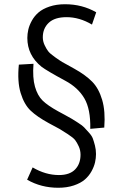

<svg xmlns="http://www.w3.org/2000/svg" viewBox="-20 -681 583 906"><path d="M69 -376 138 -380Q133 -314 145 -272Q157 -230 181 -206.5Q205 -183 254 -156Q258 -154 285.5 -139Q313 -124 319.5 -120Q326 -116 348 -102Q370 -88 377 -80Q384 -72 398.5 -56.5Q413 -41 418 -27.5Q423 -14 428 5.5Q433 25 433 46Q433 65 428.5 85Q424 105 412 127Q400 149 380.5 166Q361 183 328.5 194Q296 205 255 205Q174 205 108 167L134 109Q195 145 258 145Q309 145 334.5 118.5Q360 92 360 49Q360 28 351.5 9.5Q343 -9 334.5 -20Q326 -31 300 -48Q274 -65 262 -72Q250 -79 210 -100Q155 -130 124.5 -159Q94 -188 77.5 -242Q61 -296 69 -376ZM472 -79 406 -73Q408 -166 378 -217Q348 -268 288 -300Q201 -347 176 -366Q109 -420 109 -502Q109 -521 113.5 -541Q118 -561 130 -583Q142 -605 161.5 -622Q181 -639 213.5 -650Q246 -661 287 -661Q368 -661 434 -623L414 -565Q355 -600 294 -600Q238 -600 210 -573.5Q182 -547 182 -505Q182 -486 190.5 -468Q199 -450 207.5 -439Q216 -428 240 -411Q264 -394 273.5 -388.5Q283 -383 316 -365Q327 -359 332 -356Q384 -327 415 -295.5Q446 -264 462 -210Q478 -156 472 -79Z"/></svg>

Font: BreeCF
Style: Light
Weight: 300
Designer: Veronika Burian, Jos Scaglione
Foundry: TypeTogether
Version: Version 0.0.2